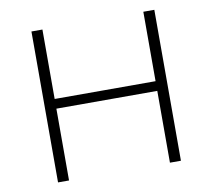

<svg xmlns="http://www.w3.org/2000/svg" viewBox="-78 -789 970 877"><g transform="rotate(-10 407.0 -350.0)"><path d="M641 0V-333H173V0H122V-700H173V-378H641V-700H692V0Z"/></g></svg>

Font: Montserrat Light
Style: Regular
Weight: 300
Designer: Julieta Ulanovsky
Foundry: Julieta Ulanovsky
Version: Version 9.000; ttfautohint (v1.8.4.7-5d5b)